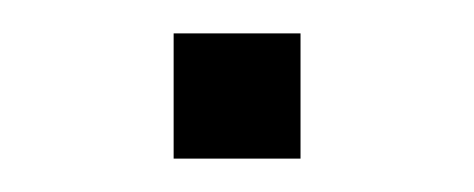

<svg xmlns="http://www.w3.org/2000/svg" viewBox="-20 -95 284 115"><path d="M84 0V-75H160V0Z"/></svg>

Font: Nunito Sans 10pt SemiExpanded ExtraLight
Style: Regular
Weight: 250
Width: 6
Designer: Vernon Adams
Foundry: Vernon Adams
Version: Version 3.101;gftools[0.9.27]